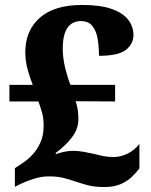

<svg xmlns="http://www.w3.org/2000/svg" viewBox="-20 -744 607 774"><path d="M400 10Q361 10 333 2.5Q305 -5 282 -13Q253 -23 230.5 -28Q208 -33 177 -33Q149 -33 119 -24Q89 -15 64 -3L40 9V-66L70 -86Q88 -97 108 -117.5Q128 -138 142 -167.5Q156 -197 156 -238Q156 -266 150 -288Q144 -310 135 -335H18V-402H112Q103 -424 92.5 -460Q82 -496 82 -533Q82 -621 140.5 -672.5Q199 -724 311 -724Q386 -724 431.5 -707.5Q477 -691 497.5 -663.5Q518 -636 518 -603Q518 -567 487.5 -543Q457 -519 379 -519Q379 -553 374 -585.5Q369 -618 353 -638.5Q337 -659 306 -659Q271 -659 252 -632Q233 -605 233 -547Q233 -509 243.5 -467Q254 -425 264 -402H444V-335L285 -336Q292 -315 294 -297.5Q296 -280 296 -263Q296 -225 270.5 -191Q245 -157 204 -127L206 -123Q217 -127 236 -131.5Q255 -136 274 -136Q294 -136 314.5 -132.5Q335 -129 357 -124Q376 -119 395.5 -115Q415 -111 437 -111Q467 -111 495 -125Q523 -139 542 -164V-65Q529 -48 511.5 -31Q494 -14 467 -2Q440 10 400 10Z"/></svg>

Font: Noto Serif Georgian ExtraBold
Style: Regular
Weight: 800
Designer: Monotype Design Team, Akaki Razmadze
Foundry: Google LLC
Version: Version 2.003; ttfautohint (v1.8.4.7-5d5b)